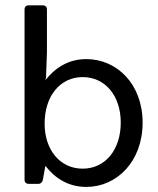

<svg xmlns="http://www.w3.org/2000/svg" viewBox="-20 -698 599 729"><path d="M307.6 -473.6C239.3 -473.6 189.5 -440.4 152.3 -393.6L154.3 -401.4C155.3 -407.2 155.3 -412.1 155.3 -418.9L158.2 -499V-662.1C158.2 -671.9 152.3 -677.7 142.6 -677.7H88.9C79.1 -677.7 73.2 -671.9 73.2 -662.1V-15.6C73.2 -5.9 79.1 0 88.9 0H126C134.8 0 140.6 -5.9 142.6 -14.6L152.3 -68.4C188.5 -21.5 239.3 11.7 307.6 11.7C423.8 11.7 521.5 -85 521.5 -232.4C521.5 -378.9 423.8 -473.6 307.6 -473.6ZM293.9 -57.6C208 -57.6 149.4 -128.9 149.4 -228.5C149.4 -333 208 -405.3 293.9 -405.3C379.9 -405.3 438.5 -334 438.5 -232.4C438.5 -129.9 379.9 -57.6 293.9 -57.6Z"/></svg>

Font: Ed Sans Neue
Style: Regular
Weight: 400
Designer: Stephen Hutchings
Version: Version 1.004;PS 001.004;hotconv 1.0.88;makeotf.lib2.5.64775